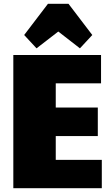

<svg xmlns="http://www.w3.org/2000/svg" viewBox="-20 -989 582 1009"><path d="M223 -149H515V0H50V-700H511V-551H223L273 -667V-338L223 -424H494V-274H223L273 -360V-33ZM107 -805 232 -969H340L465 -805L400 -735L212 -881H361L172 -735Z"/></svg>

Font: Pathway Extreme Condensed Black
Style: Regular
Weight: 900
Width: 3
Version: Version 1.001;gftools[0.9.26]